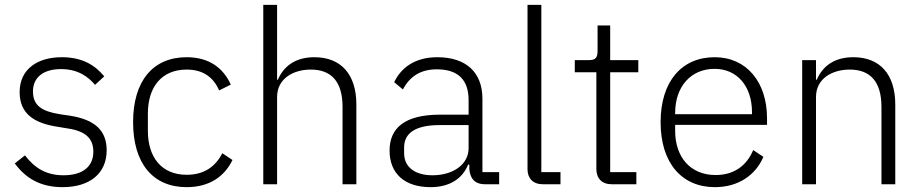

<svg xmlns="http://www.w3.org/2000/svg" viewBox="-20 -760 3799 792"><path d="M238 12C351 12 420 -45 420 -140C420 -222 371 -267 267 -283L226 -289C153 -301 116 -324 116 -383C116 -441 159 -475 232 -475C303 -475 345 -442 372 -410L410 -445C372 -491 320 -524 235 -524C136 -524 61 -476 61 -380C61 -288 125 -251 218 -237L260 -230C334 -219 365 -188 365 -134C365 -72 320 -37 242 -37C174 -37 125 -64 83 -119L41 -86C87 -23 149 12 238 12Z M750 12C844 12 906 -32 939 -100L897 -128C868 -71 820 -39 750 -39C646 -39 590 -112 590 -220V-292C590 -400 646 -473 750 -473C817 -473 860 -442 884 -387L932 -411C902 -478 844 -524 750 -524C610 -524 529 -425 529 -256C529 -87 610 12 750 12Z M1066 0H1123V-360C1123 -436 1190 -473 1262 -473C1347 -473 1393 -423 1393 -319V0H1450V-329C1450 -454 1386 -524 1277 -524C1195 -524 1149 -484 1126 -431H1123V-740H1066Z M2039 0V-50H1970V-353C1970 -461 1903 -524 1784 -524C1691 -524 1634 -480 1606 -421L1642 -391C1670 -444 1714 -474 1782 -474C1869 -474 1913 -431 1913 -347V-287H1795C1647 -287 1587 -230 1587 -139C1587 -44 1649 12 1756 12C1836 12 1888 -24 1911 -81H1916V-63C1919 -25 1937 0 1981 0ZM1764 -37C1694 -37 1647 -69 1647 -128V-152C1647 -209 1691 -244 1793 -244H1913V-149C1913 -80 1847 -37 1764 -37Z M2292 0V-50H2213V-740H2156V-62C2156 -25 2178 0 2219 0Z M2605 0V-50H2497V-462H2613V-512H2497V-655H2445V-551C2445 -522 2437 -512 2409 -512H2351V-462H2440V-63C2440 -25 2462 0 2503 0Z M2929 12C3026 12 3097 -38 3129 -113L3087 -141C3059 -74 3005 -38 2932 -38C2827 -38 2765 -113 2765 -220V-245H3144V-272C3144 -422 3059 -524 2928 -524C2792 -524 2705 -424 2705 -256C2705 -88 2792 12 2929 12ZM2928 -476C3020 -476 3082 -405 3082 -297V-289H2765V-294C2765 -402 2829 -476 2928 -476Z M3346 0V-360C3346 -436 3413 -473 3485 -473C3570 -473 3616 -423 3616 -319V0H3673V-329C3673 -454 3609 -524 3500 -524C3418 -524 3372 -484 3349 -431H3346V-512H3289V0Z"/></svg>

Font: IBM Plex Devanagari Light
Style: Regular
Weight: 300
Designer: Mike Abbink, Paul van der Laan, Pieter van Rosmalen, Erin McLaughlin
Foundry: Bold Monday
Version: Version 1.0